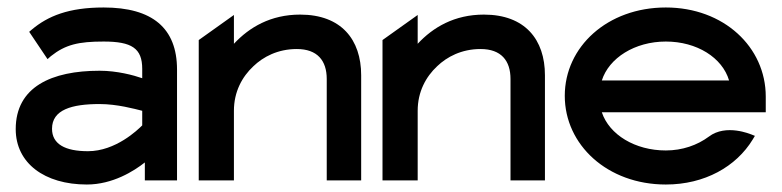

<svg xmlns="http://www.w3.org/2000/svg" viewBox="-20 -482 2090 513"><path d="M22 -137C22 -46 99 11 212 11C281 11 338 -25 367 -48V0H453V-296C453 -407 387 -462 257 -462C163 -462 108 -439 65 -403L58 -397L107 -324L116 -332C155 -363 190 -371 257 -371C332 -371 360 -353 360 -298V-273C337 -281 293 -293 246 -293C118 -293 22 -250 22 -137ZM119 -138C119 -189 172 -204 246 -204C293 -204 340 -191 360 -186V-147C348 -135 289 -78 215 -78C154 -78 119 -97 119 -138Z M511 0H605V-186C605 -237 627 -277 657 -305C683 -330 722 -351 773 -351C828 -351 853 -320 853 -271V0H945V-281C945 -376 892 -443 782 -443C703 -443 646 -409 605 -365V-442L511 -375Z M1002 0H1096V-186C1096 -237 1118 -277 1148 -305C1174 -330 1213 -351 1264 -351C1319 -351 1344 -320 1344 -271V0H1436V-281C1436 -376 1383 -443 1273 -443C1194 -443 1137 -409 1096 -365V-442L1002 -375Z M1489 -226C1489 -95 1603 11 1759 11C1863 11 1947 -37 1991 -109L1997 -119L1987 -123C1986 -123 1920 -152 1874 -117C1843 -94 1803 -80 1759 -80C1677 -80 1608 -122 1588 -182H2026V-224C2026 -356 1914 -462 1759 -462C1603 -462 1489 -357 1489 -226ZM1588 -267C1607 -327 1676 -371 1759 -371C1842 -371 1910 -328 1928 -267Z"/></svg>

Font: Charger Pro
Style: ExBdExt
Weight: 400
Designer: Jasper
Foundry: Cannot Into Space Fonts
Version: Version 1.09